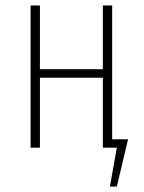

<svg xmlns="http://www.w3.org/2000/svg" viewBox="-20 -540 525 702"><path d="M390.1 -30.8H448.2L407.2 142.1H381.8L407.2 0H356V-255.9H126V0H91.8V-520H126V-287.1H356V-520H390.1Z"/></svg>

Font: Fira Sans Compressed UltraLight
Style: Regular
Weight: 200
Width: 1
Designer: Carrois Corporate & Edenspiekermann AG
Foundry: Carrois Corporate GbR & Edenspiekermann AG
Version: Version 4.203;PS 004.203;hotconv 1.0.88;makeotf.lib2.5.64775